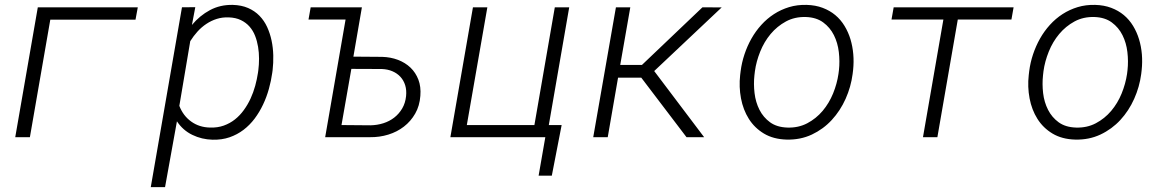

<svg xmlns="http://www.w3.org/2000/svg" viewBox="-20 -558 4735 781"><path d="M531.2 -478H184.6L101.6 0H42L133.8 -528.3H540.5Z M1087.4 -261.7Q1083 -229.5 1073.7 -196.3Q1064.5 -163.1 1050 -132.6Q1035.6 -102.1 1015.9 -75.7Q996.1 -49.3 970.5 -29.8Q944.8 -10.3 913.6 0.5Q882.3 11.2 844.7 10.3Q800.8 9.3 762.5 -9.3Q724.1 -27.8 699.7 -64.5L651.4 203.1H593.3L720.2 -528.3L774.4 -528.8L760.7 -456.5Q792.5 -494.6 834 -516.8Q875.5 -539.1 926.8 -538.1Q962.4 -537.1 989.3 -525.4Q1016.1 -513.7 1035.4 -493.9Q1054.7 -474.1 1066.7 -448Q1078.6 -421.9 1084.7 -392.8Q1090.8 -363.8 1091.6 -332.8Q1092.3 -301.8 1088.9 -272.5ZM1030.8 -272.5Q1033.7 -294.9 1033.7 -319.3Q1033.7 -343.8 1029.8 -367.4Q1025.9 -391.1 1017.6 -412.4Q1009.3 -433.6 994.9 -450Q980.5 -466.3 959.7 -476.3Q939 -486.3 910.6 -487.3Q884.8 -488.3 862.1 -481.2Q839.4 -474.1 819.6 -460.9Q799.8 -447.8 783.4 -429.7Q767.1 -411.6 753.9 -390.6L709.5 -127.4Q725.1 -86.9 757.8 -63.5Q790.5 -40 834.5 -39.1Q864.7 -38.1 890.1 -47.1Q915.5 -56.2 935.8 -72.3Q956.1 -88.4 971.9 -110.4Q987.8 -132.3 999.3 -157.2Q1010.7 -182.1 1018.1 -209Q1025.4 -235.8 1029.3 -261.7Z M1243.7 -528.3H1452.1L1417.5 -327.6L1534.7 -326.7Q1569.3 -325.7 1598.9 -314.5Q1628.4 -303.2 1649.7 -283Q1670.9 -262.7 1681.9 -233.9Q1692.9 -205.1 1689.9 -168.5Q1687 -127.4 1668.9 -95.9Q1650.9 -64.5 1623 -43Q1595.2 -21.5 1559.6 -10.5Q1523.9 0.5 1485.4 0H1302.7L1385.7 -478.5H1234.9ZM1409.2 -277.8 1369.1 -49.3 1487.3 -48.3Q1514.2 -48.8 1539.1 -56.6Q1564 -64.5 1583.5 -79.6Q1603 -94.7 1616 -116.7Q1628.9 -138.7 1631.8 -167Q1634.3 -191.4 1628.2 -211.2Q1622.1 -231 1608.9 -245.4Q1595.7 -259.8 1576.4 -268.1Q1557.1 -276.4 1533.2 -277.3Z M1903.8 -528.3H1962.4L1878.9 -49.3H2153.8L2236.8 -528.3H2295.4L2212.4 -49.3H2264.6L2224.6 156.7H2170.9L2198.2 0H1812Z M2588.4 -242.2H2494.1L2452.1 0H2393.1L2485.4 -528.3H2543.9L2502.9 -293.9H2591.3L2837.4 -528.3L2915.5 -527.8L2641.1 -269L2844.2 0H2772.5Z M2992.7 -268.6Q2997.1 -303.2 3008.3 -336.9Q3019.5 -370.6 3036.6 -400.9Q3053.7 -431.2 3076.9 -456.8Q3100.1 -482.4 3128.4 -500.7Q3156.7 -519 3189.9 -529.1Q3223.1 -539.1 3261.2 -538.1Q3297.4 -537.1 3326.4 -526.1Q3355.5 -515.1 3377.7 -496.6Q3399.9 -478 3415.3 -452.6Q3430.7 -427.2 3439.5 -398.2Q3448.2 -369.1 3450.9 -337.4Q3453.6 -305.7 3450.2 -273.4L3448.2 -256.8Q3441.4 -204.6 3419.7 -156Q3397.9 -107.4 3363.5 -70.1Q3329.1 -32.7 3282.5 -10.7Q3235.8 11.2 3179.7 9.8Q3126 8.3 3087.6 -14.6Q3049.3 -37.6 3026.1 -74.5Q3002.9 -111.3 2994.1 -158Q2985.4 -204.6 2990.7 -252.4ZM3048.8 -252Q3044.9 -216.3 3049.3 -179.2Q3053.7 -142.1 3069.3 -111.3Q3085 -80.6 3112.5 -60.5Q3140.1 -40.5 3182.6 -39.1Q3227.5 -37.6 3263.7 -56.6Q3299.8 -75.7 3326.2 -106.9Q3352.5 -138.2 3368.7 -177.7Q3384.8 -217.3 3390.6 -257.3L3392.6 -272.9Q3396.5 -308.6 3392.1 -346.2Q3387.7 -383.8 3372.1 -415Q3356.4 -446.3 3328.6 -466.8Q3300.8 -487.3 3258.3 -488.8Q3212.9 -490.2 3177 -470.7Q3141.1 -451.2 3114.7 -419.7Q3088.4 -388.2 3072.3 -348.1Q3056.2 -308.1 3050.8 -268.6Z M4094.2 -478.5H3876L3793 0H3734.4L3817.4 -478.5H3606.4L3615.2 -528.3H4103Z M4166.5 -268.6Q4170.9 -303.2 4182.1 -336.9Q4193.4 -370.6 4210.4 -400.9Q4227.5 -431.2 4250.7 -456.8Q4273.9 -482.4 4302.2 -500.7Q4330.6 -519 4363.8 -529.1Q4397 -539.1 4435.1 -538.1Q4471.2 -537.1 4500.2 -526.1Q4529.3 -515.1 4551.5 -496.6Q4573.7 -478 4589.1 -452.6Q4604.5 -427.2 4613.3 -398.2Q4622.1 -369.1 4624.8 -337.4Q4627.4 -305.7 4624 -273.4L4622.1 -256.8Q4615.2 -204.6 4593.5 -156Q4571.8 -107.4 4537.4 -70.1Q4502.9 -32.7 4456.3 -10.7Q4409.7 11.2 4353.5 9.8Q4299.8 8.3 4261.5 -14.6Q4223.1 -37.6 4200 -74.5Q4176.8 -111.3 4168 -158Q4159.2 -204.6 4164.6 -252.4ZM4222.7 -252Q4218.8 -216.3 4223.1 -179.2Q4227.5 -142.1 4243.2 -111.3Q4258.8 -80.6 4286.4 -60.5Q4314 -40.5 4356.4 -39.1Q4401.4 -37.6 4437.5 -56.6Q4473.6 -75.7 4500 -106.9Q4526.4 -138.2 4542.5 -177.7Q4558.6 -217.3 4564.5 -257.3L4566.4 -272.9Q4570.3 -308.6 4565.9 -346.2Q4561.5 -383.8 4545.9 -415Q4530.3 -446.3 4502.4 -466.8Q4474.6 -487.3 4432.1 -488.8Q4386.7 -490.2 4350.8 -470.7Q4314.9 -451.2 4288.6 -419.7Q4262.2 -388.2 4246.1 -348.1Q4230 -308.1 4224.6 -268.6Z"/></svg>

Font: Roboto Mono Light
Style: Italic
Weight: 300
Designer: Google
Version: Version 2.000985; 2015; ttfautohint (v1.3)